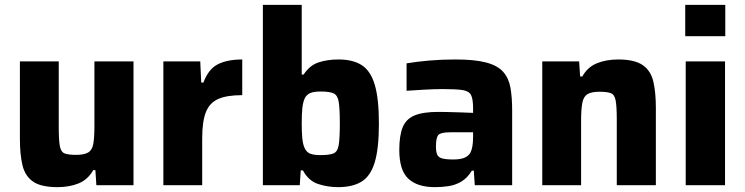

<svg xmlns="http://www.w3.org/2000/svg" viewBox="-20 -763 3069 791"><path d="M217 8Q149 8 116 -15Q83 -38 72.5 -82.5Q62 -127 62 -191V-510H222V-240Q222 -186 226.5 -161.5Q231 -137 246 -131Q261 -125 293 -125Q327 -125 343.5 -135Q360 -145 364.5 -171Q369 -197 369 -244V-510H530V0H377L373 -62H364Q342 -23 304 -7.5Q266 8 217 8Z M653 0V-510H805L809 -423H818Q839 -479 878 -498.5Q917 -518 978 -518V-371Q914 -371 878.5 -355Q843 -339 828 -300.5Q813 -262 813 -193V0Z M1373 8Q1330 8 1290.5 -5Q1251 -18 1228 -61H1219L1215 0H1063V-743H1223V-456H1231Q1256 -494 1292.5 -506Q1329 -518 1374 -518Q1434 -518 1470.5 -494.5Q1507 -471 1524 -413.5Q1541 -356 1541 -254Q1541 -152 1524 -95Q1507 -38 1470 -15Q1433 8 1373 8ZM1301 -124Q1337 -124 1354 -131Q1371 -138 1375.5 -166Q1380 -194 1380 -255Q1380 -315 1375.5 -343Q1371 -371 1354 -378.5Q1337 -386 1301 -386Q1274 -386 1259 -380Q1244 -374 1236 -359Q1228 -342 1225.5 -317Q1223 -292 1223 -255Q1223 -218 1225.5 -192.5Q1228 -167 1236 -151Q1244 -135 1259 -129.5Q1274 -124 1301 -124Z M1772 8Q1699 8 1662 -27Q1625 -62 1625 -145Q1625 -203 1638.5 -237.5Q1652 -272 1687 -287Q1722 -302 1786 -302Q1798 -302 1823 -301.5Q1848 -301 1877 -300Q1906 -299 1929 -298V-317Q1929 -355 1920.5 -371.5Q1912 -388 1885.5 -392Q1859 -396 1804 -396Q1770 -396 1726 -393.5Q1682 -391 1655 -389V-502Q1696 -509 1747.5 -513.5Q1799 -518 1856 -518Q1936 -518 1983 -505.5Q2030 -493 2053 -467Q2076 -441 2083 -401.5Q2090 -362 2090 -308V0H1936L1932 -60H1924Q1905 -29 1880 -14.5Q1855 0 1827 4Q1799 8 1772 8ZM1848 -106Q1875 -106 1892 -112.5Q1909 -119 1918 -134Q1929 -155 1929 -199V-218H1836Q1798 -218 1787 -208Q1776 -198 1776 -160Q1776 -138 1781 -126.5Q1786 -115 1801 -110.5Q1816 -106 1848 -106Z M2214 0V-510H2366L2370 -448H2379Q2401 -487 2439.5 -502.5Q2478 -518 2527 -518Q2594 -518 2627.5 -495Q2661 -472 2671.5 -427.5Q2682 -383 2682 -319V0H2521V-270Q2521 -324 2516.5 -348.5Q2512 -373 2497 -379Q2482 -385 2450 -385Q2416 -385 2400 -375Q2384 -365 2379 -339Q2374 -313 2374 -266V0Z M2803 -614V-743H2968V-614ZM2805 0V-510H2967V0Z"/></svg>

Font: Saira
Style: Bold
Weight: 700
Designer: Hector Gatti with collaboration of the Omnibus-Type team
Foundry: Omnibus-Type
Version: Version 1.100; ttfautohint (v1.8.3)